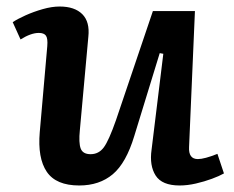

<svg xmlns="http://www.w3.org/2000/svg" viewBox="-20 -555 717 589"><path d="M19 -487Q34 -497 58.5 -508Q83 -519 111 -527Q139 -535 163 -535Q209 -535 232.5 -511.5Q256 -488 251 -442L225 -156Q221 -117 227.5 -99.5Q234 -82 258 -82Q283 -82 298.5 -103Q314 -124 336 -187L449 -521H578L560 -104Q558 -67 587 -67Q607 -67 647 -83L667 -23Q653 -15 630 -6.5Q607 2 581 8Q555 14 531 14Q477 14 457.5 -16.5Q438 -47 445 -96L481 -390L470 -392L392 -138Q367 -55 326 -20.5Q285 14 223 14Q152 14 123.5 -28Q95 -70 102 -150L125 -413Q127 -437 121 -445.5Q115 -454 99 -454Q75 -454 43 -434Z"/></svg>

Font: Literata 7pt SemiBold
Style: Italic
Weight: 600
Italic angle: -2°
Designer: Latin by Veronika Burian and Jose Scaglione. Greek by Irene Vlachou. Cyrillic by Vera Evstafieva
Foundry: TypeTogether
Version: Version 3.002